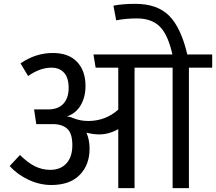

<svg xmlns="http://www.w3.org/2000/svg" viewBox="-20 -970 1114 990"><path d="M1074.2 -689V-621.1H954.1V0H870.1V-621.1H673.8V0H589.8V-304.2Q542 -276.9 491.2 -276.9Q460.4 -276.9 425.8 -286.1Q441.9 -248 441.9 -204.1Q441.9 -119.6 390.9 -67.9Q339.8 -16.1 245.1 -16.1Q184.6 -16.1 127.2 -43Q69.8 -69.8 29.8 -113.8L83 -170.9Q122.6 -131.3 159.9 -112.8Q197.3 -94.2 238.8 -94.2Q292.5 -94.2 322.8 -127.9Q353 -161.6 353 -221.2Q353 -282.7 326.4 -306.4Q299.8 -330.1 252 -330.1H167L155.8 -405.8H228Q279.8 -405.8 306.9 -435.3Q334 -464.8 334 -517.1Q334 -568.4 310.5 -594.7Q287.1 -621.1 245.1 -621.1Q186.5 -621.1 125 -578.1L85.9 -643.1Q163.6 -696.8 252 -696.8Q334 -696.8 377.4 -650.9Q420.9 -605 420.9 -526.9Q420.9 -469.7 396.2 -427.5Q371.6 -385.3 324.2 -369.1Q338.9 -369.1 357.9 -360.8Q393.6 -346.2 435.1 -346.2Q523.9 -346.2 589.8 -404.8V-621.1H473.1L461.9 -689H869.1Q846.2 -791 804 -833Q761.7 -875 686 -875Q628.9 -875 579.1 -865.2L564.9 -940.9Q612.3 -950.2 678.2 -950.2Q790.5 -950.2 851.8 -889.2Q913.1 -828.1 945.8 -689Z"/></svg>

Font: FiraGO
Style: Regular
Weight: 400
Designer: bBox Type
Foundry: bBox Type GmbH
Version: Version 1.001;PS 001.001;hotconv 1.0.88;makeotf.lib2.5.64775